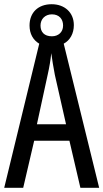

<svg xmlns="http://www.w3.org/2000/svg" viewBox="-20 -890 490 910"><path d="M361 0H450L282 -683C312 -699 330 -731 330 -771C330 -831 286 -870 225 -870C160 -870 120 -830 120 -769C120 -730 137 -700 166 -683L0 0H90L142 -223H309ZM226 -718C190 -718 172 -738 172 -769C172 -800 194 -822 226 -822C260 -822 279 -800 279 -769C279 -738 257 -718 226 -718ZM240 -535 293 -301H155L206 -536C214 -571 220 -607 223 -638C227 -607 233 -572 240 -535Z"/></svg>

Font: Noto Sans Sinhala ExtraCondensed
Style: Regular
Weight: 400
Width: 2
Designer: Jelle Bosma - Monotype Design Team
Foundry: Monotype Imaging Inc.
Version: Version 2.006